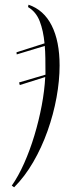

<svg xmlns="http://www.w3.org/2000/svg" viewBox="-20 -556 307 815"><path d="M30 232Q58 192 82.5 137Q107 82 126 19Q145 -44 157 -107.5Q169 -171 172 -229L64 -195L61 -206L173 -239Q173 -278 172.5 -309Q172 -340 170 -361L51 -325L50 -334L169 -372Q164 -426 148.5 -466Q133 -506 99 -526L101 -536Q166 -514 199.5 -447.5Q233 -381 233 -278Q233 -214 220 -142.5Q207 -71 182 -0.5Q157 70 121 132Q85 194 40 239Z"/></svg>

Font: Noto Serif Display ExtraCondensed Light
Style: Italic
Weight: 300
Width: 2
Italic angle: -12°
Designer: Monotype Design Team
Foundry: Monotype Imaging Inc.
Version: Version 2.009